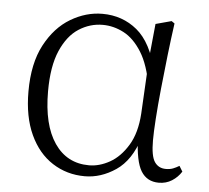

<svg xmlns="http://www.w3.org/2000/svg" viewBox="-44 -569 687 630"><g transform="rotate(5 299.5 -254.0)"><path d="M257 14Q198 14 150.5 -16.5Q103 -47 76 -105.5Q49 -164 49 -247Q49 -340 81.5 -401Q114 -462 164.5 -492Q215 -522 269 -522Q335 -522 383.5 -482Q432 -442 454 -349H462L440 -296Q428 -368 402 -409.5Q376 -451 342.5 -468.5Q309 -486 273 -486Q231 -486 194.5 -462.5Q158 -439 135.5 -387.5Q113 -336 113 -253Q113 -143 154 -83Q195 -23 268 -23Q302 -23 336 -42Q370 -61 395 -102Q420 -143 424 -207L434 -393L445 -504L497 -518L507 -511Q500 -461 493.5 -404.5Q487 -348 481.5 -293.5Q476 -239 473 -194.5Q470 -150 470 -123Q470 -71 483 -52Q496 -33 520 -33Q534 -33 544 -37Q554 -41 564 -47L575 -29Q563 -10 544 2Q525 14 501 14Q462 14 442.5 -17.5Q423 -49 420 -128H432Q408 -52 359 -19Q310 14 257 14Z"/></g></svg>

Font: Noto Serif TC
Style: Regular
Weight: 200
Designer: Ryoko NISHIZUKA 西塚涼子 (kana & ideographs); Frank Grießhammer (Latin, Greek & Cyrillic); Wenlong ZHANG 张文龙 (bopomofo); San
Foundry: Adobe
Version: Version 2.001;hotconv 1.1.0;makeotfexe 2.6.0